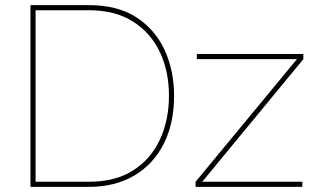

<svg xmlns="http://www.w3.org/2000/svg" viewBox="-20 -730 1239 750"><path d="M99 0V-710H327Q439 -710 512.5 -662.5Q586 -615 623 -534.5Q660 -454 660 -356Q660 -248 619.5 -168Q579 -88 504 -44Q429 0 327 0ZM640 -356Q640 -453 603.5 -528.5Q567 -604 497.5 -647Q428 -690 327 -690H119V-20H327Q430 -20 499.5 -64Q569 -108 604.5 -184.5Q640 -261 640 -356ZM744 -20 1140 -499H749V-519H1165V-499L770 -20H1161V0H744Z"/></svg>

Font: Raleway Thin
Style: Regular
Weight: 100
Designer: Matt McInerney, Pablo Impallari, Rodrigo Fuenzalida
Foundry: Matt McInerney, Pablo Impallari, Rodrigo Fuenzalida
Version: Version 4.026